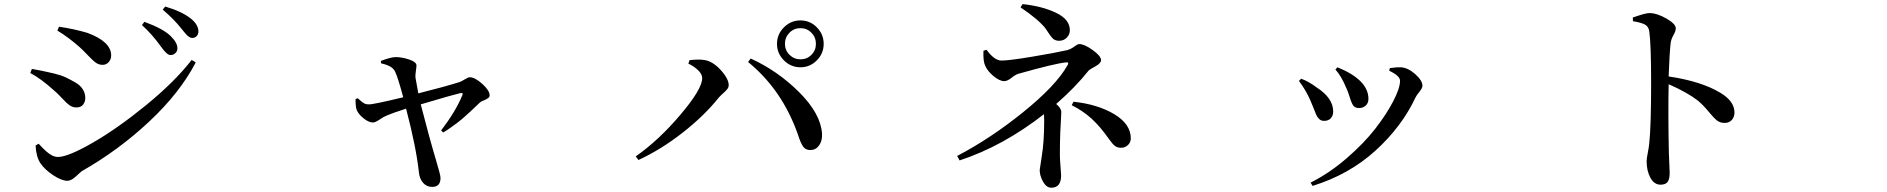

<svg xmlns="http://www.w3.org/2000/svg" viewBox="-20 -839 9040 920"><path d="M796.9 -575.2Q779.3 -575.2 751 -616.2Q708 -675.8 660.2 -718.8L671.9 -734.4Q762.7 -701.2 797.9 -666Q830.1 -634.8 830.1 -607.4Q830.1 -593.8 820.3 -584.5Q810.5 -575.2 796.9 -575.2ZM901.4 -657.2Q897.5 -657.2 894 -658.2Q890.6 -659.2 887.2 -661.6Q883.8 -664.1 880.9 -666Q877.9 -668 873.5 -672.9Q869.1 -677.7 866.7 -680.7Q864.3 -683.6 858.9 -689.9Q853.5 -696.3 850.6 -700.2Q816.4 -744.1 759.8 -793L771.5 -807.6Q849.6 -785.2 894.5 -750Q930.7 -720.7 930.7 -688.5Q930.7 -674.8 922.4 -666Q914.1 -657.2 901.4 -657.2ZM361.3 -613.3Q308.6 -660.2 254.9 -692.4L262.7 -710.9Q332 -701.2 398.4 -681.6Q512.7 -639.6 512.7 -573.2Q512.7 -554.7 501 -541.5Q489.3 -528.3 471.7 -528.3Q454.1 -528.3 439.9 -538.1Q425.8 -547.9 401.9 -573.2Q377.9 -598.6 361.3 -613.3ZM257.8 -86.9Q305.7 -86.9 423.8 -154.8Q542 -222.7 679.2 -334.5Q816.4 -446.3 898.4 -551.8L918 -540Q841.8 -393.6 694.3 -255.9Q546.9 -118.2 373 -19.5Q367.2 -15.6 344.2 5.9Q321.3 27.3 302.7 27.3Q275.4 27.3 234.9 0.5Q194.3 -26.4 173.8 -56.6Q153.3 -87.9 150.4 -141.6L165 -150.4Q207 -104.5 228.5 -94.7Q243.2 -86.9 257.8 -86.9ZM132.8 -508.8Q164.1 -502.9 184.6 -499Q205.1 -495.1 239.3 -486.8Q273.4 -478.5 295.9 -467.8Q318.4 -457 341.8 -443.4Q365.2 -429.7 377 -410.6Q388.7 -391.6 388.7 -369.1Q388.7 -351.6 378.4 -337.9Q368.2 -324.2 345.7 -324.2Q328.1 -324.2 313.5 -334.5Q298.8 -344.7 277.3 -368.2Q255.9 -391.6 239.3 -405.3Q176.8 -461.9 125 -489.3Z M1806.6 -535.2 1804.7 -546.9Q1852.5 -565.4 1876 -565.4Q1906.2 -565.4 1940.9 -553.7Q1975.6 -542 1975.6 -525.4Q1975.6 -517.6 1972.7 -498.5Q1969.7 -479.5 1970.7 -467.8Q1971.7 -459 1984.4 -391.6Q2109.4 -422.9 2183.6 -446.3Q2191.4 -449.2 2207.5 -459Q2223.6 -468.8 2230.5 -468.8Q2255.9 -468.8 2291 -437Q2326.2 -405.3 2326.2 -381.8Q2326.2 -374 2317.9 -368.2Q2309.6 -362.3 2296.9 -357.4Q2284.2 -352.5 2279.3 -347.7Q2278.3 -346.7 2259.8 -329.1Q2241.2 -311.5 2233.9 -304.7Q2226.6 -297.9 2207.5 -280.8Q2188.5 -263.7 2174.8 -253.4Q2161.1 -243.2 2141.6 -229Q2122.1 -214.8 2103.5 -204.1L2093.8 -213.9Q2165 -307.6 2195.3 -382.8Q2202.1 -395.5 2184.6 -392.6Q2157.2 -386.7 1996.1 -338.9Q2036.1 -182.6 2071.3 -64.5Q2090.8 0 2090.8 13.7Q2090.8 56.6 2050.8 56.6Q2024.4 56.6 2007.3 37.1Q1990.2 17.6 1987.3 -13.7Q1973.6 -136.7 1925.8 -318.4Q1859.4 -296.9 1835 -286.1Q1819.3 -280.3 1798.8 -266.1Q1778.3 -252 1767.6 -252Q1747.1 -252 1722.7 -271.5Q1698.2 -291 1689.5 -311.5Q1683.6 -325.2 1683.6 -364.3L1694.3 -368.2Q1696.3 -366.2 1703.1 -360.4Q1710 -354.5 1712.9 -352.1Q1715.8 -349.6 1721.7 -345.7Q1727.5 -341.8 1733.9 -340.3Q1740.2 -338.9 1747.1 -338.9Q1767.6 -337.9 1912.1 -373Q1885.7 -471.7 1872.1 -498Q1858.4 -524.4 1806.6 -535.2Z M3894 -549.8Q3861.3 -516.6 3815.4 -516.6Q3769.5 -516.6 3736.3 -549.8Q3703.1 -583 3703.1 -628.9Q3703.1 -674.8 3736.3 -708Q3769.5 -741.2 3815.4 -741.2Q3861.3 -741.2 3894 -708Q3926.8 -674.8 3926.8 -628.9Q3926.8 -583 3894 -549.8ZM3815.4 -554.7Q3846.7 -554.7 3868.2 -576.2Q3889.6 -597.7 3889.6 -628.9Q3889.6 -660.2 3868.2 -682.1Q3846.7 -704.1 3815.4 -704.1Q3784.2 -704.1 3762.7 -682.1Q3741.2 -660.2 3741.2 -628.9Q3741.2 -597.7 3763.2 -576.2Q3785.2 -554.7 3815.4 -554.7ZM3344.7 -464.8Q3344.7 -483.4 3325.2 -502.4Q3305.7 -521.5 3278.3 -534.2L3284.2 -550.8Q3328.1 -555.7 3352.5 -551.8Q3393.6 -546.9 3432.6 -504.4Q3471.7 -461.9 3471.7 -430.7Q3471.7 -420.9 3464.8 -412.1Q3458 -403.3 3444.8 -391.6Q3431.6 -379.9 3423.8 -371.1Q3356.4 -286.1 3252 -204.1Q3147.5 -122.1 3039.1 -72.3L3026.4 -89.8Q3135.7 -166 3240.2 -289.1Q3344.7 -412.1 3344.7 -464.8ZM3918.9 -199.2Q3920.9 -166 3905.8 -143.6Q3890.6 -121.1 3865.2 -120.1Q3840.8 -119.1 3828.6 -136.2Q3816.4 -153.3 3803.7 -193.4Q3728.5 -408.2 3564.5 -542L3577.1 -558.6Q3706.1 -500 3809.1 -397.5Q3912.1 -294.9 3918.9 -199.2Z M4870.1 -803.7 4879.9 -819.3Q4973.6 -809.6 5040 -777.8Q5106.4 -746.1 5106.4 -694.3Q5106.4 -673.8 5091.8 -658.7Q5077.1 -643.6 5054.7 -643.6Q5046.9 -643.6 5040.5 -645.5Q5034.2 -647.5 5030.3 -649.9Q5026.4 -652.3 5020.5 -659.2Q5014.6 -666 5011.7 -669.9Q5008.8 -673.8 5001.5 -685.1Q4994.1 -696.3 4990.2 -702.1Q4957 -745.1 4870.1 -803.7ZM4692.4 -595.7 4707 -600.6Q4745.1 -548.8 4778.3 -548.8Q4815.4 -548.8 4926.3 -567.4Q5037.1 -585.9 5092.8 -598.6Q5111.3 -603.5 5127.4 -615.7Q5143.6 -627.9 5151.4 -627.9Q5175.8 -627.9 5215.8 -599.1Q5255.9 -570.3 5255.9 -550.8Q5255.9 -536.1 5228.5 -521Q5201.2 -505.9 5197.3 -502Q5133.8 -421.9 5041 -340.8Q5065.4 -320.3 5065.4 -301.8Q5065.4 -293.9 5064 -272Q5062.5 -250 5060.5 -204.6Q5058.6 -159.2 5058.6 -96.7Q5058.6 -77.1 5061.5 -42.5Q5064.5 -7.8 5064.5 2Q5064.5 60.5 5017.6 60.5Q4994.1 60.5 4978 31.7Q4961.9 2.9 4961.9 -24.4Q4961.9 -28.3 4971.7 -89.8Q4983.4 -158.2 4983.4 -263.7Q4983.4 -284.2 4982.4 -292Q4786.1 -138.7 4578.1 -70.3L4566.4 -91.8Q4725.6 -174.8 4882.3 -301.3Q5039.1 -427.7 5094.7 -525.4Q5099.6 -534.2 5098.6 -537.6Q5097.7 -541 5087.9 -540Q5036.1 -535.2 4859.4 -485.4Q4844.7 -480.5 4825.7 -465.3Q4806.6 -450.2 4792 -450.2Q4769.5 -450.2 4740.2 -474.6Q4710.9 -499 4700.2 -525.4Q4690.4 -545.9 4692.4 -595.7ZM5115.2 -335 5124 -351.6Q5241.2 -338.9 5319.8 -291.5Q5398.4 -244.1 5398.4 -175.8Q5398.4 -157.2 5384.8 -144Q5371.1 -130.9 5351.6 -130.9Q5335 -130.9 5323.2 -139.2Q5311.5 -147.5 5293 -173.8Q5252 -232.4 5210.9 -270Q5169.9 -307.6 5115.2 -335Z M6388.7 -516.6Q6537.1 -456.1 6537.1 -365.2Q6537.1 -344.7 6523.9 -333Q6510.7 -321.3 6492.2 -321.3Q6474.6 -321.3 6465.8 -331.5Q6457 -341.8 6447.8 -372.1Q6438.5 -402.3 6430.7 -418Q6407.2 -474.6 6378.9 -505.9ZM6762.7 -372.1Q6697.3 -232.4 6571.3 -117.7Q6445.3 -2.9 6269.5 51.8L6259.8 36.1Q6349.6 -8.8 6432.6 -80.6Q6515.6 -152.3 6569.8 -222.2Q6624 -292 6656.2 -354.5Q6688.5 -417 6688.5 -452.1Q6688.5 -475.6 6636.7 -500L6639.6 -512.7Q6674.8 -517.6 6692.4 -516.6Q6726.6 -514.6 6761.2 -483.9Q6795.9 -453.1 6795.9 -427.7Q6795.9 -417 6781.2 -398.9Q6766.6 -380.9 6762.7 -372.1ZM6257.8 -360.4Q6237.3 -407.2 6204.1 -451.2L6214.8 -461.9Q6252 -448.2 6289.1 -419.9Q6368.2 -369.1 6368.2 -304.7Q6368.2 -285.2 6356.9 -272.5Q6345.7 -259.8 6324.2 -259.8Q6310.5 -259.8 6301.3 -268.6Q6292 -277.3 6287.1 -288.6Q6282.2 -299.8 6273.4 -322.8Q6264.6 -345.7 6257.8 -360.4Z M7804.7 -737.3 7803.7 -754.9Q7864.3 -776.4 7882.8 -776.4Q7918.9 -776.4 7964.4 -750.5Q8009.8 -724.6 8009.8 -703.1Q8009.8 -690.4 7999 -671.4Q7988.3 -652.3 7985.4 -634.8Q7979.5 -583 7975.6 -472.7Q8133.8 -449.2 8224.6 -393.6Q8291 -353.5 8291 -299.8Q8291 -278.3 8278.3 -264.2Q8265.6 -250 8244.1 -250Q8221.7 -250 8206.5 -262.2Q8191.4 -274.4 8167 -304.2Q8142.6 -334 8116.2 -356.4Q8066.4 -395.5 7975.6 -435.5Q7972.7 -300.8 7976.6 -108.4Q7977.5 -81.1 7979 -49.3Q7980.5 -17.6 7980.5 -11.7Q7980.5 19.5 7970.7 32.7Q7960.9 45.9 7936.5 45.9Q7906.2 45.9 7888.2 12.7Q7870.1 -20.5 7870.1 -66.4Q7870.1 -79.1 7875.5 -106Q7880.9 -132.8 7882.8 -153.3Q7891.6 -236.3 7891.6 -441.4Q7891.6 -627.9 7882.8 -688.5Q7879.9 -711.9 7861.3 -721.7Q7842.8 -731.4 7804.7 -737.3Z"/></svg>

Font: Bpmf Zihi Serif SemiBold
Style: SemiBold
Weight: 600
Foundry: But Ko
Version: Version 1.320